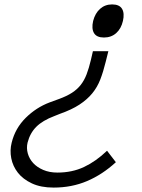

<svg xmlns="http://www.w3.org/2000/svg" viewBox="-20 -840 643 870"><path d="M537 -745Q529 -710 506.5 -690Q484 -670 451 -670Q418 -670 406 -690Q394 -710 402 -745Q411 -780 433.5 -800Q456 -820 488 -820Q521 -820 533 -800Q545 -780 537 -745ZM505 -105Q444 -49 374.5 -19.5Q305 10 223 10Q165 10 124.5 -9Q84 -28 61 -57.5Q38 -87 31 -123Q24 -159 33 -194Q49 -259 96.5 -306Q144 -353 205 -376L246 -391Q282 -404 306 -419.5Q330 -435 346 -455.5Q362 -476 372.5 -503.5Q383 -531 392 -569L401 -608H471L459 -560Q448 -515 434.5 -480Q421 -445 398 -417Q375 -389 340 -366Q305 -343 251 -324L226 -314Q173 -294 144.5 -265.5Q116 -237 105 -194Q99 -169 106 -144.5Q113 -120 130.5 -101Q148 -82 176 -70Q204 -58 240 -58Q307 -58 361 -83.5Q415 -109 465 -157Z"/></svg>

Font: TypoPRO Sinkin Sans
Style: 300 Light Italic
Weight: 300
Italic angle: -112°
Designer: Keith Bates
Foundry: K-Type
Version: Sinkin Sans (version 1.0)  by Keith Bates   •   © 2014   www